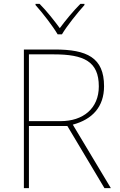

<svg xmlns="http://www.w3.org/2000/svg" viewBox="-20 -969 617 989"><path d="M277 -792H299C323 -833 378 -902 415 -943V-949H394C357 -912 316 -862 288 -824C260 -862 221 -912 184 -949H163V-943C200 -902 253 -833 277 -792ZM262 -714H103V0H129V-320H327L518 0H551L355 -327C456 -354 516 -419 516 -525C516 -673 427 -714 262 -714ZM257 -689C413 -689 489 -652 489 -524C489 -410 408 -345 292 -345H129V-689Z"/></svg>

Font: Noto Sans Devanagari UI Thin
Style: Regular
Weight: 100
Designer: Jelle Bosma - Monotype Design Team
Foundry: Monotype Imaging Inc.
Version: Version 2.004